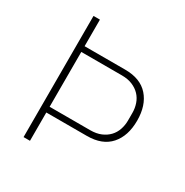

<svg xmlns="http://www.w3.org/2000/svg" viewBox="-162 -828 921 958"><g transform="rotate(30 298.5 -349.0)"><path d="M104 0V-698H141V-545H375Q463 -545 508.5 -493.5Q554 -442 554 -354Q554 -266 508.5 -214.5Q463 -163 375 -163H141V0ZM141 -196H375Q410 -196 436 -207Q462 -218 479.5 -236.5Q497 -255 505.5 -280Q514 -305 514 -332V-376Q514 -403 505.5 -428Q497 -453 479.5 -471.5Q462 -490 436 -501Q410 -512 375 -512H141Z"/></g></svg>

Font: IBM Plex Sans Arabic ExtraLight
Style: Regular
Weight: 200
Designer: Mike Abbink, Paul van der Laan, Pieter van Rosmalen, Wael Morcos, Khajak Apelian
Foundry: Bold Monday
Version: Version 1.1